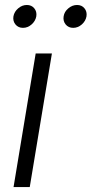

<svg xmlns="http://www.w3.org/2000/svg" viewBox="-20 -755 370 775"><path d="M34.7 0 124 -539.1H189.5L100.1 0ZM275.4 -642.6Q256.3 -642.6 245.1 -656.2Q233.9 -669.9 236.8 -689Q239.7 -708 255.9 -721.4Q272 -734.9 291 -734.9Q310.1 -734.9 321 -721.4Q332 -708 329.1 -689Q325.7 -669.9 310.1 -656.2Q294.4 -642.6 275.4 -642.6ZM72.8 -642.6Q53.7 -642.6 42.5 -656.2Q31.2 -669.9 34.2 -689Q37.6 -708 53.5 -721.4Q69.3 -734.9 88.4 -734.9Q107.4 -734.9 118.4 -721.4Q129.4 -708 126.5 -689Q123 -669.9 107.4 -656.2Q91.8 -642.6 72.8 -642.6Z"/></svg>

Font: Inter 18pt Light
Style: Italic
Weight: 300
Italic angle: -9.3988°
Designer: Rasmus Andersson
Foundry: rsms
Version: Version 4.001;git-66647c0bb